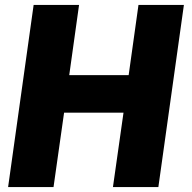

<svg xmlns="http://www.w3.org/2000/svg" viewBox="-20 -762 782 782"><path d="M241 -303 198 0H13L117 -742H302L262 -456H504L544 -742H729L625 0H440L483 -303Z"/></svg>

Font: Morrison ExtraBold
Style: Regular
Weight: 800
Designer: Pablo Impallari, Rodrigo Fuenzalida (Modified by Dan O. Williams)
Version: Version 0.03;June 6, 2019;FontCreator 11.5.0.2425 64-bit; tt